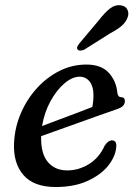

<svg xmlns="http://www.w3.org/2000/svg" viewBox="-20 -721 528 751"><path d="M434.5 -144Q431 -107 402 -71.5Q373 -36 321.2 -12.8Q269.5 10.5 198 10.5Q112.5 10.5 71.8 -36.2Q31 -83 35 -163Q38 -223.5 61.8 -278.5Q85.5 -333.5 124.5 -376.2Q163.5 -419 213 -443.8Q262.5 -468.5 318 -468.5Q375.5 -468.5 405 -436.8Q434.5 -405 439 -358.5Q441 -341.5 453 -341Q468.5 -341 468.5 -325Q468.5 -315.5 461.5 -307.5Q454.5 -299.5 436 -293.5Q409.5 -284.5 371.2 -270.8Q333 -257 290.8 -242Q248.5 -227 209 -212.8Q169.5 -198.5 141 -188.5Q139 -121 166.8 -87.8Q194.5 -54.5 243 -54.5Q288.5 -54.5 328.5 -79.5Q368.5 -104.5 389.5 -151.5Q403.5 -172 418 -172Q438 -171.5 434.5 -144ZM291.5 -421Q263 -421 232.2 -395Q201.5 -369 177.5 -325.2Q153.5 -281.5 144.5 -228Q172.5 -238.5 207.5 -251.8Q242.5 -265 277.8 -278.2Q313 -291.5 341 -302.5Q345.5 -322 345.5 -351Q345.5 -382.5 330.8 -401.8Q316 -421 291.5 -421ZM368 -643.5Q390 -672 410.2 -687.8Q430.5 -703.5 453.5 -700Q472.5 -697 479 -682Q485.5 -667 478 -650Q470.5 -632 454.2 -618.5Q438 -605 411.5 -591L309 -526.5Q301.5 -523.5 294.2 -523.2Q287 -523 283.5 -527.5Q279.5 -532.5 282.8 -539.2Q286 -546 291.5 -552.5Z"/></svg>

Font: Fraunces 9pt Soft
Style: Italic
Weight: 400
Italic angle: -16°
Version: Version 1.000;[0bf87f6ff]